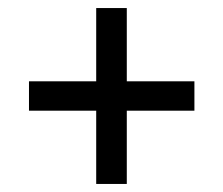

<svg xmlns="http://www.w3.org/2000/svg" viewBox="-20 -596 555 477"><path d="M219 -139V-321H52V-394H219V-576H295V-394H463V-321H295V-139Z"/></svg>

Font: Noto Serif Myanmar SemiCondensed ExtraBold
Style: Regular
Weight: 800
Width: 4
Designer: Ben Mitchell and the Monotype Design Team
Foundry: Monotype Imaging Inc.
Version: Version 2.106; ttfautohint (v1.8.4.7-5d5b)